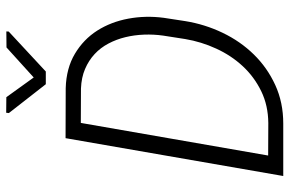

<svg xmlns="http://www.w3.org/2000/svg" viewBox="-179 -766 945 627"><g transform="rotate(-90 293.5 -452.5)"><path d="M32.2 0 155.8 -710.9 319.3 -710.4Q384.3 -708.5 431.4 -680.4Q478.5 -652.3 507.1 -607.4Q535.6 -562.5 546.1 -505.9Q556.6 -449.2 548.8 -390.1L538.1 -320.3Q527.8 -256.3 500 -198.2Q472.2 -140.1 429.2 -96.2Q386.2 -52.2 329.3 -26.1Q272.5 0 203.6 0ZM205.6 -661.1 99.1 -49.3 205.1 -48.8Q262.7 -49.3 309.3 -72Q356 -94.7 390.9 -132.3Q425.8 -169.9 448.2 -218.8Q470.7 -267.6 479.5 -320.3L490.7 -392.1Q495.1 -422.9 493.9 -454.6Q492.7 -486.3 485.6 -515.6Q478.5 -544.9 464.8 -570.8Q451.2 -596.7 430.4 -616Q409.7 -635.3 381.8 -647.2Q354 -659.2 317.9 -660.6ZM354 -814.9 452.1 -903.8 504.4 -904.3 503.9 -896.5 373.5 -775.4H332L237.8 -896L238.8 -904.8L289.6 -904.3Z"/></g></svg>

Font: Roboto Mono Light
Style: Italic
Weight: 300
Designer: Google
Version: Version 2.000985; 2015; ttfautohint (v1.3)